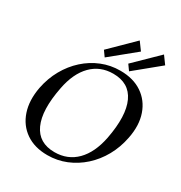

<svg xmlns="http://www.w3.org/2000/svg" viewBox="-218 -1110 1207 1281"><g transform="rotate(30 385.0 -469.5)"><path d="M333 16Q234 16 166.5 -30.5Q99 -77 71.5 -159Q44 -241 64 -347Q80 -428 118 -495.5Q156 -563 211 -612.5Q266 -662 333 -689Q400 -716 475 -716Q575 -716 643 -670Q711 -624 739 -543Q767 -462 746 -357Q730 -275 692 -207Q654 -139 598.5 -89Q543 -39 475.5 -11.5Q408 16 333 16ZM364 -25Q465 -25 532 -92.5Q599 -160 624 -286Q660 -474 613.5 -574.5Q567 -675 444 -675Q344 -675 277.5 -607.5Q211 -540 187 -415Q150 -227 196 -126Q242 -25 364 -25ZM339 -740 309 -782 485 -955 529 -895ZM526 -741 496 -783 672 -955 715 -896Z"/></g></svg>

Font: Wittgenstein
Style: Italic
Weight: 400
Italic angle: -11°
Designer: Jörg Drees
Foundry: Jörg Drees
Version: Version 1.500